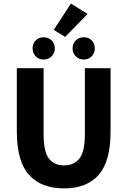

<svg xmlns="http://www.w3.org/2000/svg" viewBox="-20 -1029 705 1061"><path d="M334 12Q207 12 140 -63Q73 -138 73 -302V-652H221V-287Q221 -191 250 -153Q279 -115 334 -115Q389 -115 419 -153Q449 -191 449 -287V-652H591V-302Q591 -138 525.5 -63Q460 12 334 12ZM221 -700Q194 -700 177 -718Q160 -736 160 -762Q160 -788 177 -805.5Q194 -823 221 -823Q248 -823 265.5 -805.5Q283 -788 283 -762Q283 -736 265.5 -718Q248 -700 221 -700ZM277 -864 372 -1009 464 -952 340 -825ZM443 -700Q416 -700 398.5 -718Q381 -736 381 -762Q381 -788 398.5 -805.5Q416 -823 443 -823Q470 -823 487 -805.5Q504 -788 504 -762Q504 -736 487 -718Q470 -700 443 -700Z"/></svg>

Font: Font
Style: ¶
Weight: 700
Designer: Paul D. Hunt
Foundry: Adobe Systems Incorporated
Version: Version 3.000